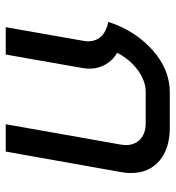

<svg xmlns="http://www.w3.org/2000/svg" viewBox="8 -606 598 653"><g transform="rotate(90 306.5 -279.0)"><path d="M118 -262Q120 -274 120 -279Q120 -335 54 -349Q83 -439 149 -498.5Q215 -558 294 -558H414Q485 -558 526.5 -522.5Q568 -487 568 -426Q568 -411 565 -393L495 0H402L471 -390Q473 -402 473 -408Q473 -439 453 -457.5Q433 -476 399 -476H292Q255 -476 218.5 -449.5Q182 -423 159 -379Q184 -365 198.5 -340Q213 -315 213 -285Q213 -278 211 -262L165 0H72Z"/></g></svg>

Font: Bai Jamjuree Medium
Style: Italic
Weight: 500
Italic angle: -10°
Version: Version 1.000; ttfautohint (v1.6)